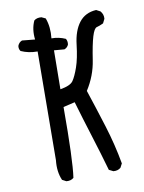

<svg xmlns="http://www.w3.org/2000/svg" viewBox="-87 -832 673 895"><g transform="rotate(-10 250.0 -384.0)"><path d="M154 2 135 -8Q117 -49 123 -103L127 -617Q84 -617 49 -633Q41 -643 43 -658Q49 -674 64 -680L125 -674Q119 -723 137 -762Q150 -773 172 -771L191 -762Q207 -719 201 -666Q236 -666 267 -652Q274 -641 272 -625Q267 -611 252 -605L203 -609L201 -425Q249 -433 262.5 -452.5Q276 -472 290 -512Q304 -552 311.5 -617Q319 -682 348 -719.5Q377 -757 429 -760L448 -750Q462 -734 460 -713L450 -693Q431 -684 418.5 -681Q406 -678 395 -641.5Q384 -605 373 -532.5Q362 -460 321 -396Q349 -312 378 -219Q407 -126 423 -35L413 -16Q399 -4 378 -6L358 -16Q335 -97 307.5 -184.5Q280 -272 256 -354L201 -341Q201 -89 189 -8Q176 4 154 2Z"/></g></svg>

Font: Kosefont JP
Style: Regular
Weight: 400
Designer: Nozomi Seto 瀬戸のぞみ
Version: Version 3.00;June 19, 2020